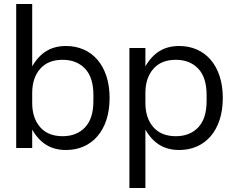

<svg xmlns="http://www.w3.org/2000/svg" viewBox="-20 -740 1172 960"><path d="M310 10Q253 10 211.5 -15.5Q170 -41 141 -92V0H61V-720H141V-408Q170 -459 211.5 -484.5Q253 -510 310 -510Q358 -510 398 -492.5Q438 -475 467 -441.5Q496 -408 512 -359.5Q528 -311 528 -250Q528 -189 512 -140.5Q496 -92 467 -58.5Q438 -25 398 -7.5Q358 10 310 10ZM141 -225Q141 -150 180.5 -104.5Q220 -59 293 -59Q363 -59 405 -103Q447 -147 447 -235V-265Q447 -353 405 -397Q363 -441 293 -441Q220 -441 180.5 -395.5Q141 -350 141 -275Z M627 -500H707V-408Q736 -459 777.5 -484.5Q819 -510 876 -510Q924 -510 964 -492.5Q1004 -475 1033 -441.5Q1062 -408 1078 -359.5Q1094 -311 1094 -250Q1094 -189 1078 -140.5Q1062 -92 1033 -58.5Q1004 -25 964 -7.5Q924 10 876 10Q819 10 777.5 -15.5Q736 -41 707 -92V200H627ZM707 -225Q707 -150 746.5 -104.5Q786 -59 859 -59Q929 -59 971 -103Q1013 -147 1013 -235V-265Q1013 -353 971 -397Q929 -441 859 -441Q786 -441 746.5 -395.5Q707 -350 707 -275Z"/></svg>

Font: CyStack Display
Style: Regular
Weight: 400
Designer: Weizhong Zhang
Foundry: 本地遙控
Version: Version 1.000;Glyphs 3.1.2 (3151)